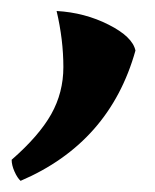

<svg xmlns="http://www.w3.org/2000/svg" viewBox="-20 -157 280 346"><path d="M17.1 168.9Q11.2 163.6 6.1 152.1Q1 140.6 1 130.9Q50.3 87.9 72.3 48.8Q94.2 9.8 94.2 -36.1Q94.2 -85.4 82 -137.2Q132.8 -134.3 175.8 -112.5Q218.8 -90.8 224.1 -65.9Q177.7 100.1 17.1 168.9Z"/></svg>

Font: Kaushan Script
Style: Regular
Weight: 400
Designer: Pablo Impallari
Foundry: Pablo Impallari
Version: Version 1.002